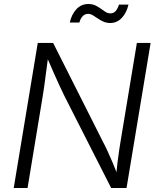

<svg xmlns="http://www.w3.org/2000/svg" viewBox="-20 -943 794 963"><path d="M48.8 0 169.4 -727.5H246.6L496.1 -232.4Q505.9 -214.4 518.3 -187.7Q530.8 -161.1 544.4 -128.7Q558.1 -96.2 571.3 -60.1L562 -59.1Q565.4 -94.2 569.3 -127.7Q573.2 -161.1 577.9 -190.9Q582.5 -220.7 586.4 -244.1L666.5 -727.5H735.4L614.7 0H537.6L303.7 -460.4Q291.5 -485.8 278.1 -514.2Q264.6 -542.5 248.8 -579.1Q232.9 -615.7 211.4 -665.5L222.7 -667.5Q216.3 -619.6 211.2 -580.8Q206.1 -542 202.1 -512.2Q198.2 -482.4 194.3 -460.9L118.2 0ZM533.2 -827.6Q514.2 -827.6 498.8 -834.5Q483.4 -841.3 470.2 -850.6Q457 -859.9 445.3 -866.7Q433.6 -873.5 421.9 -873.5Q404.8 -873.5 393.6 -860.6Q382.3 -847.7 378.4 -830.1H330.1Q338.9 -870.6 363 -896.7Q387.2 -922.9 423.3 -922.9Q443.4 -922.9 458.3 -915.8Q473.1 -908.7 485.4 -899.7Q497.6 -890.6 509 -883.3Q520.5 -876 533.7 -876Q548.8 -876 559.1 -886.5Q569.3 -897 576.7 -919.9H624.5Q614.3 -877 590.1 -852.3Q565.9 -827.6 533.2 -827.6Z"/></svg>

Font: Inter 16pt Light
Style: Italic
Weight: 300
Italic angle: -9.3988°
Version: Version 4.001;git-66647c0bb